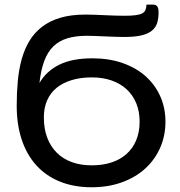

<svg xmlns="http://www.w3.org/2000/svg" viewBox="-20 -782 758 810"><path d="M367 -84.5Q413.5 -84.5 450.8 -96.8Q488 -109 514.2 -132.8Q540.5 -156.5 554.8 -190.8Q569 -225 569 -268.5Q569 -312 554.8 -346.5Q540.5 -381 514.2 -405.2Q488 -429.5 450.8 -442.5Q413.5 -455.5 367 -455.5Q320.5 -455.5 283 -444.2Q245.5 -433 219.2 -411.8Q193 -390.5 179 -359Q165 -327.5 165 -287Q165 -239 179.2 -201.2Q193.5 -163.5 219.8 -137.5Q246 -111.5 283.2 -98Q320.5 -84.5 367 -84.5ZM626 -762.5Q634 -762.5 638.5 -759.5Q643 -756.5 645.2 -752Q647.5 -747.5 648.2 -741.5Q649 -735.5 649 -729.5Q649 -704.5 643 -685.2Q637 -666 621 -652.8Q605 -639.5 576.8 -632.8Q548.5 -626 504 -626Q486.5 -626 465 -626.8Q443.5 -627.5 422 -628.5Q400.5 -629.5 380.5 -630.2Q360.5 -631 346.5 -631Q299.5 -631 264.5 -620.5Q229.5 -610 205.2 -586.5Q181 -563 166.8 -525Q152.5 -487 146.5 -432Q175.5 -482 230 -509Q284.5 -536 370 -536Q439.5 -536 496.5 -516.2Q553.5 -496.5 593.8 -460.8Q634 -425 656 -376Q678 -327 678 -268.5Q678 -209 655.5 -158.2Q633 -107.5 592.2 -70.5Q551.5 -33.5 494 -12.8Q436.5 8 367 8Q292.5 8 233.8 -15.5Q175 -39 134.2 -83.5Q93.5 -128 72 -191.8Q50.5 -255.5 50.5 -336.5Q50.5 -390 55 -439.2Q59.5 -488.5 71.2 -531.2Q83 -574 103.8 -608.8Q124.5 -643.5 156.8 -668.5Q189 -693.5 234.2 -707Q279.5 -720.5 340.5 -720.5Q356 -720.5 376.8 -719.8Q397.5 -719 419.8 -718Q442 -717 464.2 -716.2Q486.5 -715.5 505.5 -715.5Q533 -715.5 551 -717.8Q569 -720 579.2 -725.2Q589.5 -730.5 593.5 -739.8Q597.5 -749 598 -762.5Z"/></svg>

Font: Lato 2
Style: Regular
Weight: 500
Designer: Lukasz Dziedzic with Adam Twardoch and Botio Nikoltchev
Foundry: tyPoland Lukasz Dziedzic
Version: Version 2.015; 2015-08-06; http://www.latofonts.com/